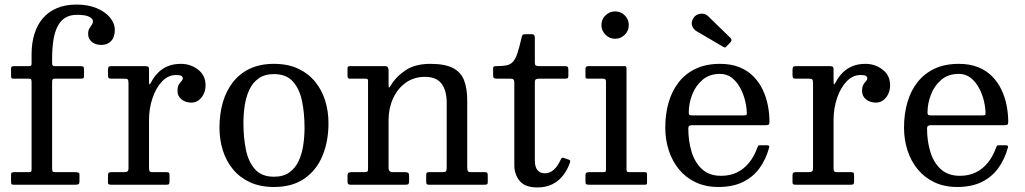

<svg xmlns="http://www.w3.org/2000/svg" viewBox="-20 -810 4495 842"><path d="M208.5 -450Q208.5 -458.5 210.8 -461.8Q213 -465 221 -465H333Q343.5 -465 346 -467Q348.5 -469 348.5 -479.5V-505Q348.5 -516 344.5 -518Q340.5 -520 330.5 -520H221Q213 -520 210.8 -523.2Q208.5 -526.5 208.5 -534V-550Q208.5 -597.5 214.2 -634Q220 -670.5 233 -695.2Q246 -720 266.8 -732.5Q287.5 -745 317.5 -745Q356.5 -745 372 -736Q387.5 -727 387.5 -718Q387.5 -708 382.2 -700.8Q377 -693.5 371.8 -684.8Q366.5 -676 366.5 -661Q366.5 -640 382.5 -626.5Q398.5 -613 424.5 -613Q451 -613 467.2 -630Q483.5 -647 483.5 -679Q483.5 -707.5 462.5 -733Q441.5 -758.5 403.8 -774.2Q366 -790 315.5 -790Q267 -790 230 -774.5Q193 -759 168.2 -730.2Q143.5 -701.5 131 -661.2Q118.5 -621 118.5 -572V-534Q118.5 -524.5 116.5 -522.2Q114.5 -520 105.5 -520H42Q34.5 -520 31.5 -518Q28.5 -516 28.5 -508V-477Q28.5 -469 31 -467Q33.5 -465 41 -465H105.5Q115 -465 116.8 -461.2Q118.5 -457.5 118.5 -448V-68.5Q118.5 -61 117 -58Q115.5 -55 107.5 -55H42.5Q36 -55 32.2 -53.2Q28.5 -51.5 28.5 -44V-13Q28.5 -5 30.2 -2.5Q32 0 40 0H312.5Q321.5 0 325 -2.8Q328.5 -5.5 328.5 -15V-44Q328.5 -52 322.2 -53.5Q316 -55 309 -55H225Q213 -55 210.8 -58Q208.5 -61 208.5 -73Z M543.5 -446V-72.5Q543.5 -61.5 539 -58.2Q534.5 -55 523 -55H467.5Q460 -55 456.8 -52.2Q453.5 -49.5 453.5 -41V-9.5Q453.5 -3 457.2 -1.5Q461 0 467.5 0H710.5Q719 0 721.2 -3.2Q723.5 -6.5 723.5 -15.5V-38Q723.5 -47.5 721.8 -51.2Q720 -55 710.5 -55H649.5Q638 -55 635.8 -59.5Q633.5 -64 633.5 -75.5V-283Q633.5 -334.5 648.8 -379.8Q664 -425 690.8 -453Q717.5 -481 751.5 -481Q769.5 -481 775.5 -477.2Q781.5 -473.5 781.5 -466Q781.5 -460 775.8 -454.2Q770 -448.5 764.2 -438.8Q758.5 -429 758.5 -411Q758.5 -388 776.2 -374Q794 -360 819.5 -360Q837 -360 851 -370.2Q865 -380.5 873.2 -397.8Q881.5 -415 881.5 -436Q881.5 -479.5 848.5 -504.8Q815.5 -530 773.5 -530Q741 -530 716.2 -519.8Q691.5 -509.5 673.8 -491.8Q656 -474 644 -451.5Q637.5 -439 635.5 -440Q633.5 -441 633.5 -453.5V-506Q633.5 -515.5 628.8 -517.8Q624 -520 615.5 -520H469.5Q459 -520 456.2 -516.5Q453.5 -513 453.5 -502.5V-484Q453.5 -473 455.5 -469Q457.5 -465 468.5 -465H525.5Q537 -465 540.2 -461.5Q543.5 -458 543.5 -446Z M1047.5 -270Q1047.5 -309 1053.2 -347.2Q1059 -385.5 1073.5 -416.5Q1088 -447.5 1114.2 -466.2Q1140.5 -485 1181.5 -485Q1236 -485 1265 -452Q1294 -419 1304.8 -365.5Q1315.5 -312 1315.5 -250Q1315.5 -211 1309.8 -172.8Q1304 -134.5 1289.5 -103.5Q1275 -72.5 1248.8 -53.8Q1222.5 -35 1181.5 -35Q1127 -35 1098 -68Q1069 -101 1058.2 -154.5Q1047.5 -208 1047.5 -270ZM942.5 -250Q942.5 -197.5 957.2 -150.5Q972 -103.5 1001.8 -67.5Q1031.5 -31.5 1076.2 -10.8Q1121 10 1181.5 10Q1262 10 1315 -26.8Q1368 -63.5 1394.2 -126.8Q1420.5 -190 1420.5 -270Q1420.5 -322.5 1405.8 -369.5Q1391 -416.5 1361.2 -452.5Q1331.5 -488.5 1286.8 -509.2Q1242 -530 1181.5 -530Q1121 -530 1076.2 -509Q1031.5 -488 1001.8 -450Q972 -412 957.2 -361Q942.5 -310 942.5 -250Z M1582 -465Q1588 -465 1591 -463.5Q1594 -462 1594 -456.5V-69Q1594 -59.5 1590.5 -57.2Q1587 -55 1577 -55H1522Q1512.5 -55 1508.2 -52.2Q1504 -49.5 1504 -39V-16Q1504 -6.5 1506.5 -3.2Q1509 0 1518 0H1760Q1768.5 0 1771.2 -3Q1774 -6 1774 -15V-38Q1774 -49 1770.2 -52Q1766.5 -55 1756.5 -55H1705Q1693.5 -55 1688.8 -59.5Q1684 -64 1684 -75.5V-283Q1684 -334.5 1703.5 -377.8Q1723 -421 1759 -447Q1795 -473 1844 -473Q1893.5 -473 1916.2 -443.2Q1939 -413.5 1939 -358V-74.5Q1939 -61.5 1935 -58.2Q1931 -55 1919 -55H1861.5Q1853.5 -55 1851.2 -52Q1849 -49 1849 -40.5V-15.5Q1849 -7.5 1850.5 -3.8Q1852 0 1860 0H2103.5Q2112 0 2115.5 -1.5Q2119 -3 2119 -11V-40Q2119 -48.5 2116.8 -51.8Q2114.5 -55 2106 -55H2047Q2034 -55 2031.5 -59.8Q2029 -64.5 2029 -77.5V-369Q2029 -422.5 2015 -458.2Q2001 -494 1965.8 -512Q1930.5 -530 1867 -530Q1802 -530 1760 -502.8Q1718 -475.5 1694 -435.5Q1689 -427.5 1686.5 -426Q1684 -424.5 1684 -444V-502.5Q1684 -509.5 1680.5 -514.8Q1677 -520 1668.5 -520H1513.5Q1508 -520 1506 -517.2Q1504 -514.5 1504 -508.5V-477.5Q1504 -471 1506 -468Q1508 -465 1514.5 -465Z M2479.5 -97.5Q2482 -104 2479.8 -106.5Q2477.5 -109 2471.5 -111L2455.5 -116.5Q2447.5 -119.5 2444.8 -118Q2442 -116.5 2438.5 -109Q2425.5 -80.5 2408.2 -65.2Q2391 -50 2369.5 -50Q2349.5 -50 2337.5 -63.5Q2325.5 -77 2325.5 -107V-448.5Q2325.5 -460 2330.5 -462.5Q2335.5 -465 2346 -465H2456Q2465 -465 2468.8 -466.8Q2472.5 -468.5 2472.5 -477.5V-503.5Q2472.5 -514 2469.2 -517Q2466 -520 2456 -520H2345Q2335.5 -520 2330.5 -522.5Q2325.5 -525 2325.5 -535.5V-645.5Q2325.5 -660 2312.5 -660H2285.5Q2274.5 -660 2272 -657Q2269.5 -654 2267.5 -645.5Q2257.5 -602 2249 -576.5Q2240.5 -551 2229.5 -539Q2218.5 -527 2201.5 -523.5Q2184.5 -520 2157.5 -520Q2148 -520 2145.2 -518.2Q2142.5 -516.5 2142.5 -507V-480Q2142.5 -470 2146 -467.5Q2149.5 -465 2160 -465H2219.5Q2228.5 -465 2232 -461Q2235.5 -457 2235.5 -448V-86Q2235.5 -45 2259 -16.5Q2282.5 12 2336.5 12Q2375.5 12 2403.8 -2.8Q2432 -17.5 2450.8 -42.5Q2469.5 -67.5 2479.5 -97.5Z M2617.5 -700Q2617.5 -675.5 2635.2 -657.8Q2653 -640 2677.5 -640Q2702.5 -640 2720 -657.8Q2737.5 -675.5 2737.5 -700Q2737.5 -725 2720 -742.5Q2702.5 -760 2677.5 -760Q2653 -760 2635.2 -742.5Q2617.5 -725 2617.5 -700ZM2625.5 -465Q2637.5 -465 2637.5 -453V-69Q2637.5 -61 2636 -58Q2634.5 -55 2626 -55H2564Q2555 -55 2551.2 -52.5Q2547.5 -50 2547.5 -40V-12Q2547.5 -4 2551 -2Q2554.5 0 2563 0H2808Q2815 0 2816.2 -2.5Q2817.5 -5 2817.5 -12V-45Q2817.5 -52 2815 -53.5Q2812.5 -55 2805.5 -55H2738Q2732 -55 2729.8 -57.8Q2727.5 -60.5 2727.5 -67V-509.5Q2727.5 -516 2725.8 -518Q2724 -520 2718 -520H2559.5Q2547.5 -520 2547.5 -507V-477Q2547.5 -469.5 2549 -467.2Q2550.5 -465 2558 -465Z M2897.5 -250Q2897.5 -197.5 2912.8 -150.5Q2928 -103.5 2957.5 -67.5Q2987 -31.5 3030.5 -10.8Q3074 10 3130.5 10Q3194 10 3238.5 -12Q3283 -34 3311 -72.8Q3339 -111.5 3353 -162.5Q3354.5 -168 3352.5 -170.5Q3350.5 -173 3343 -173H3314Q3306.5 -173 3304.5 -169.8Q3302.5 -166.5 3300.5 -161Q3287.5 -124.5 3265.5 -97Q3243.5 -69.5 3212.8 -54.2Q3182 -39 3142.5 -39Q3091 -39 3059.2 -67.8Q3027.5 -96.5 3013 -144Q2998.5 -191.5 2998.5 -246.5Q2998.5 -255 3002.8 -258Q3007 -261 3015 -261H3336.5Q3347 -261 3350.8 -263.2Q3354.5 -265.5 3354.5 -275.5Q3354.5 -311 3347.5 -347.2Q3340.5 -383.5 3325 -416.2Q3309.5 -449 3284.2 -474.8Q3259 -500.5 3222.8 -515.2Q3186.5 -530 3137.5 -530Q3077 -530 3032 -509Q2987 -488 2957 -450Q2927 -412 2912.2 -361Q2897.5 -310 2897.5 -250ZM3014.5 -304Q3005.5 -304 3003 -306.5Q3000.5 -309 3000.5 -316.5Q3000.5 -356 3015.5 -395Q3030.5 -434 3061 -460Q3091.5 -486 3137.5 -486Q3168 -486 3190 -468.5Q3212 -451 3226.5 -423.8Q3241 -396.5 3248 -366.8Q3255 -337 3255 -312Q3255 -307 3252.8 -305.5Q3250.5 -304 3240.5 -304ZM3152 -604.5Q3157.5 -601 3160.2 -602Q3163 -603 3167 -607.5L3184 -625.5Q3192.5 -634.5 3183.5 -643.5L3086.5 -738Q3077.5 -747.5 3064.5 -749.5Q3051.5 -751.5 3039.5 -746.5Q3027.5 -741.5 3020.5 -730Q3009.5 -711.5 3015.5 -696.2Q3021.5 -681 3034 -673.5Z M3545.5 -446V-72.5Q3545.5 -61.5 3541 -58.2Q3536.5 -55 3525 -55H3469.5Q3462 -55 3458.8 -52.2Q3455.5 -49.5 3455.5 -41V-9.5Q3455.5 -3 3459.2 -1.5Q3463 0 3469.5 0H3712.5Q3721 0 3723.2 -3.2Q3725.5 -6.5 3725.5 -15.5V-38Q3725.5 -47.5 3723.8 -51.2Q3722 -55 3712.5 -55H3651.5Q3640 -55 3637.8 -59.5Q3635.5 -64 3635.5 -75.5V-283Q3635.5 -334.5 3650.8 -379.8Q3666 -425 3692.8 -453Q3719.5 -481 3753.5 -481Q3771.5 -481 3777.5 -477.2Q3783.5 -473.5 3783.5 -466Q3783.5 -460 3777.8 -454.2Q3772 -448.5 3766.2 -438.8Q3760.5 -429 3760.5 -411Q3760.5 -388 3778.2 -374Q3796 -360 3821.5 -360Q3839 -360 3853 -370.2Q3867 -380.5 3875.2 -397.8Q3883.5 -415 3883.5 -436Q3883.5 -479.5 3850.5 -504.8Q3817.5 -530 3775.5 -530Q3743 -530 3718.2 -519.8Q3693.5 -509.5 3675.8 -491.8Q3658 -474 3646 -451.5Q3639.5 -439 3637.5 -440Q3635.5 -441 3635.5 -453.5V-506Q3635.5 -515.5 3630.8 -517.8Q3626 -520 3617.5 -520H3471.5Q3461 -520 3458.2 -516.5Q3455.5 -513 3455.5 -502.5V-484Q3455.5 -473 3457.5 -469Q3459.5 -465 3470.5 -465H3527.5Q3539 -465 3542.2 -461.5Q3545.5 -458 3545.5 -446Z M3944.5 -250Q3944.5 -197.5 3959.8 -150.5Q3975 -103.5 4004.5 -67.5Q4034 -31.5 4077.5 -10.8Q4121 10 4177.5 10Q4241 10 4285.5 -12Q4330 -34 4358 -72.8Q4386 -111.5 4400 -162.5Q4401.5 -168 4399.5 -170.5Q4397.5 -173 4390 -173H4361Q4353.5 -173 4351.5 -169.8Q4349.5 -166.5 4347.5 -161Q4334.5 -124.5 4312.5 -97Q4290.5 -69.5 4259.8 -54.2Q4229 -39 4189.5 -39Q4138 -39 4106.2 -67.8Q4074.5 -96.5 4060 -144Q4045.5 -191.5 4045.5 -246.5Q4045.5 -255 4049.8 -258Q4054 -261 4062 -261H4383.5Q4394 -261 4397.8 -263.2Q4401.5 -265.5 4401.5 -275.5Q4401.5 -311 4394.5 -347.2Q4387.5 -383.5 4372 -416.2Q4356.5 -449 4331.2 -474.8Q4306 -500.5 4269.8 -515.2Q4233.5 -530 4184.5 -530Q4124 -530 4079 -509Q4034 -488 4004 -450Q3974 -412 3959.2 -361Q3944.5 -310 3944.5 -250ZM4061.5 -304Q4052.5 -304 4050 -306.5Q4047.5 -309 4047.5 -316.5Q4047.5 -356 4062.5 -395Q4077.5 -434 4108 -460Q4138.5 -486 4184.5 -486Q4215 -486 4237 -468.5Q4259 -451 4273.5 -423.8Q4288 -396.5 4295 -366.8Q4302 -337 4302 -312Q4302 -307 4299.8 -305.5Q4297.5 -304 4287.5 -304Z"/></svg>

Font: Besley
Style: Regular
Weight: 400
Designer: Owen Earl
Foundry: indestructible type*
Version: Version 4.000